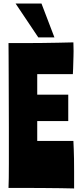

<svg xmlns="http://www.w3.org/2000/svg" viewBox="-20 -1060 455 1083"><path d="M398 3Q370 2 324 1.5Q278 1 225.5 0.5Q173 0 120.5 0Q68 0 28 0Q29 -21 29.5 -56Q30 -91 30 -136Q30 -181 30 -233.5Q30 -286 30 -342Q30 -418 29.5 -494Q29 -570 29 -635.5Q29 -701 28.5 -749Q28 -797 28 -817Q67 -817 114 -817Q161 -817 210 -817.5Q259 -818 306 -819Q353 -820 394 -821Q394 -808 394.5 -798.5Q395 -789 395 -772Q395 -760 394.5 -743.5Q394 -727 393.5 -709.5Q393 -692 392.5 -674.5Q392 -657 391 -642H190V-526H365V-377H190V-265H394Q395 -242 396 -218Q397 -194 397.5 -164Q398 -134 398 -93.5Q398 -53 398 3ZM287 -849H196L68 -1040H214Z"/></svg>

Font: Ranchers
Style: Regular
Weight: 400
Designer: Pablo Impallari, Brenda Gallo
Foundry: Pablo Impallari, Brenda Gallo
Version: Version 1.000; ttfautohint (v0.8) -G 200 -r 50